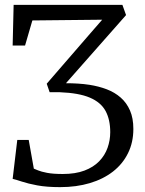

<svg xmlns="http://www.w3.org/2000/svg" viewBox="-20 -763 596 789"><path d="M227 6Q172 6 133.2 -1.2Q94.5 -8.5 69.8 -16.8Q45 -25 32 -28L51 -188H98L119 -70Q124 -68 136.5 -62.8Q149 -57.5 173.2 -52.8Q197.5 -48 238 -48Q290 -48 327 -62Q364 -76 387.5 -100.2Q411 -124.5 422 -155.5Q433 -186.5 433 -220Q433 -271.5 413.8 -307Q394.5 -342.5 349.2 -361.8Q304 -381 226 -384Q215.5 -384 205 -384Q194.5 -384 184 -384L172 -419L352.5 -627.5L400 -682L113 -679L83 -576H32L36 -743H483L498 -701L251 -421Q276 -421 300.2 -419.5Q324.5 -418 347.5 -414.5Q386 -408.5 418.8 -396Q451.5 -383.5 476 -362Q500.5 -340.5 514.2 -309Q528 -277.5 528 -233Q528 -178 506.2 -133.8Q484.5 -89.5 444.5 -58.2Q404.5 -27 349.2 -10.5Q294 6 227 6Z"/></svg>

Font: Merriweather Light
Style: Regular
Weight: 300
Version: Version 2.100